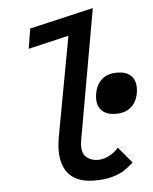

<svg xmlns="http://www.w3.org/2000/svg" viewBox="-55 -836 711 895"><g transform="rotate(-5 300.0 -389.0)"><path d="M196.5 -142Q196.5 -171.5 203.5 -209.5L288.5 -671.5L99 -627L114 -720.5L413 -790L305 -179.5Q302.5 -163.5 302.5 -153.5Q302.5 -116 324.2 -99.5Q346 -83 375.5 -83Q401 -83 427 -96Q453 -109 472.5 -131.5L535 -57Q511 -35.5 491.8 -22.5Q472.5 -9.5 437.5 1Q402.5 11.5 352 11.5Q274 11.5 235.2 -28.2Q196.5 -68 196.5 -142ZM391.5 -367.5Q391.5 -377.5 394 -392.5Q402 -435.5 428.8 -458Q455.5 -480.5 499.5 -480.5Q540.5 -480.5 562.8 -460Q585 -439.5 585 -402.5Q585 -389.5 583 -378Q575 -335 548 -312.2Q521 -289.5 478 -289.5Q436.5 -289.5 414 -310Q391.5 -330.5 391.5 -367.5Z"/></g></svg>

Font: JuliaMono Medium
Style: Italic
Weight: 500
Italic angle: -9°
Monospace: yes
Designer: cormullion
Foundry: corm
Version: Version 0.054; ttfautohint (v1.8.4)